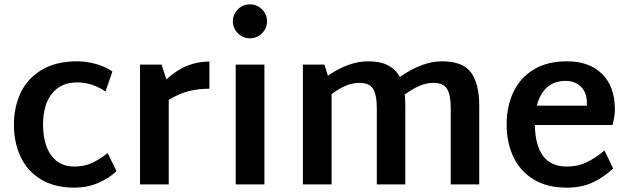

<svg xmlns="http://www.w3.org/2000/svg" viewBox="-20 -848 2892 883"><path d="M44 -275Q44 -355 75 -421Q106 -487 171.5 -526.5Q237 -566 335 -566Q379 -566 424 -553Q469 -540 497 -519L465 -427Q404 -469 335 -469Q260 -469 219 -417.5Q178 -366 178 -276Q178 -185 215.5 -133.5Q253 -82 322 -82Q366 -82 401.5 -98Q437 -114 475 -144L516 -61Q481 -28 431 -6.5Q381 15 322 15Q230 15 167.5 -23.5Q105 -62 74.5 -127.5Q44 -193 44 -275Z M943 -440Q894 -440 850.5 -429.5Q807 -419 756 -389V0H624V-551H723L745 -483Q795 -528 843 -546.5Q891 -565 943 -565Z M1051 -750Q1051 -782 1074 -805Q1097 -828 1129 -828Q1162 -828 1185 -805Q1208 -782 1208 -750Q1208 -718 1185 -695Q1162 -672 1129 -672Q1097 -672 1074 -695Q1051 -718 1051 -750ZM1064 -551H1196V0H1064Z M2184 -362V0H2053V-347Q2053 -413 2035.5 -440Q2018 -467 1972 -467Q1914 -467 1843 -414L1841 -419Q1844 -392 1844 -362V0H1713V-347Q1713 -413 1695.5 -440Q1678 -467 1632 -467Q1573 -467 1505 -415V0H1373V-551H1472L1488 -500Q1585 -566 1672 -566Q1729 -566 1764.5 -547.5Q1800 -529 1819 -494Q1922 -566 2012 -566Q2110 -566 2147 -513.5Q2184 -461 2184 -362Z M2760 -156 2800 -73Q2752 -29 2701.5 -7Q2651 15 2587 15Q2495 15 2433 -23.5Q2371 -62 2340.5 -127.5Q2310 -193 2310 -275Q2310 -359 2341 -424.5Q2372 -490 2434 -528Q2496 -566 2587 -566Q2690 -566 2748.5 -508.5Q2807 -451 2808 -347Q2808 -314 2797 -273H2440Q2441 -181 2477 -131.5Q2513 -82 2588 -82Q2636 -82 2676.5 -101Q2717 -120 2760 -156ZM2449 -362H2679V-374Q2679 -423 2651.5 -449.5Q2624 -476 2581 -476Q2528 -476 2495 -445.5Q2462 -415 2449 -362Z"/></svg>

Font: MartelSansBold
Style: Bold
Weight: 700
Designer: Dan Reynolds and Mathieu Réguer
Foundry: Dan Reynolds and Mathieu Réguer
Version: Version 1.002; ttfautohint (v1.1) -l 5 -r 5 -G 72 -x 0 -D la